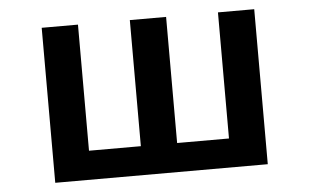

<svg xmlns="http://www.w3.org/2000/svg" viewBox="-44 -611 1087 675"><g transform="rotate(-5 500.0 -273.5)"><path d="M875 0H125V-547H253V-102H436V-547H564V-102H747V-547H875Z"/></g></svg>

Font: IBM Plex Sans JP SemiBold
Style: Regular
Weight: 600
Designer: Mike Abbink; Paul van der Laan; Pieter van Rosmalen; Wujin Sim; Yejin Wi; Jinhee Kim; Boomi Park; Yona Kim; Kichan Ma
Foundry: Sandoll Inc.
Version: Version 1.001